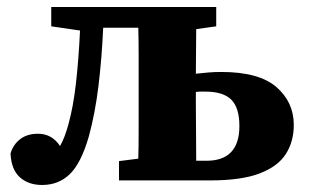

<svg xmlns="http://www.w3.org/2000/svg" viewBox="-20 -514 879 547"><path d="M100 13Q61 13 36.5 -9Q12 -31 10 -77Q18 -103 38 -118Q58 -133 88 -133Q128 -133 151 -98Q159 -112 164.5 -127Q170 -142 175 -160Q189 -211 196.5 -277.5Q204 -344 208 -427L126 -439V-494H596V-439L539 -431Q539 -401 538.5 -368Q538 -335 538 -304Q555 -306 573.5 -307.5Q592 -309 610 -309Q718 -309 767.5 -266Q817 -223 817 -158Q817 -111 794.5 -75.5Q772 -40 720 -20Q668 0 578 0H319V-55L374 -62Q375 -100 375 -140.5Q375 -181 375 -215V-279Q375 -314 375 -356Q375 -398 374 -435H274Q270 -347 260.5 -269Q251 -191 233 -125Q211 -49 179 -18Q147 13 100 13ZM538 -215Q538 -179 538.5 -136.5Q539 -94 539 -56H568Q662 -56 662 -155Q662 -207 639 -230Q616 -253 565 -253Q558 -253 551.5 -253Q545 -253 538 -252Z"/></svg>

Font: Source Serif 4 SmText
Style: Bold
Weight: 700
Designer: Frank Grießhammer
Foundry: Adobe
Version: Version 4.005;hotconv 1.1.0;makeotfexe 2.6.0